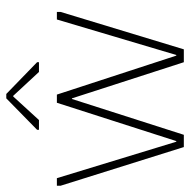

<svg xmlns="http://www.w3.org/2000/svg" viewBox="-17 -588 605 611"><g transform="rotate(-90 285.5 -282.5)"><path d="M123 0 0 -392V-404H24L140 -24H142L264 -404H290L414 -24H416L529 -404H553V-392L434 0H393L278 -356H276L162 0ZM178 -461V-467L278 -565H292L393 -467V-461H362L286 -543H284L209 -461Z"/></g></svg>

Font: Darker Grotesque Light Light
Style: Regular
Weight: 300
Version: Version 1.000;gftools[0.9.28]